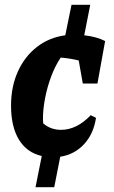

<svg xmlns="http://www.w3.org/2000/svg" viewBox="-20 -644 476 800"><path d="M128 136 154 6Q92 -8 59 -62Q26 -116 26 -204Q26 -283 54.5 -346Q83 -409 134 -448.5Q185 -488 252 -497L278 -624H356L331 -497Q383 -491 418 -473L386 -296H325L308 -392Q272 -401 233 -404Q210 -370 193.5 -326Q177 -282 168 -236Q159 -190 159 -148Q159 -139 160 -130Q191 -103 234 -103Q300 -103 358 -164L380 -153Q370 -86 330 -43Q290 0 231 9L206 136ZM170 -97 168 -102Q169 -99 170 -97Z"/></svg>

Font: Piazzolla SC
Style: Bold Italic
Weight: 700
Italic angle: -11.3°
Designer: Juan Pablo del Peral
Foundry: Huerta Tipografica
Version: Version 1.330